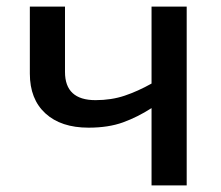

<svg xmlns="http://www.w3.org/2000/svg" viewBox="-20 -559 666 579"><path d="M176 -342Q176 -257 268 -257Q316 -257 356 -270.5Q396 -284 437 -307V-539H543V0H437V-233Q395 -206 351 -190Q307 -174 247 -174Q164 -174 117 -217Q70 -260 70 -337V-539H176Z"/></svg>

Font: Noto Sans Medium
Style: Regular
Weight: 500
Designer: Monotype Design Team
Foundry: Monotype Imaging Inc.
Version: Version 2.007